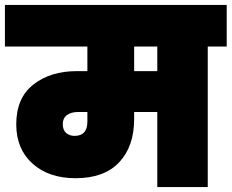

<svg xmlns="http://www.w3.org/2000/svg" viewBox="-31 -760 941 780"><path d="M272 -208Q324 -208 324 -266V-305H286Q258 -305 241 -292.5Q224 -280 224 -256Q224 -232 237.5 -220Q251 -208 272 -208ZM608 -471V-571H514V-471ZM-11 -571V-740H890V-571H813V0H608V-305H514V-277Q514 -165 453 -100.5Q392 -36 276 -36Q167 -36 101 -95.5Q35 -155 35 -255Q35 -362 104.5 -416.5Q174 -471 280 -471H324V-571Z"/></svg>

Font: Poppins Black
Style: Regular
Weight: 900
Designer: Ninad Kale (Devanagari), Jonny Pinhorn (Latin)
Foundry: Indian Type Foundry
Version: Version 3.200;PS 1.000;hotconv 16.6.54;makeotf.lib2.5.65590